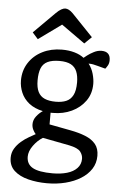

<svg xmlns="http://www.w3.org/2000/svg" viewBox="-59 -751 589 957"><g transform="rotate(5 235.5 -272.0)"><path d="M212.8 166Q162.9 166 119.1 155Q75.3 144 48.5 119.5Q21.8 95 21.8 55Q21.8 29.5 34.1 8.9Q46.5 -11.6 65.1 -27.5Q83.7 -43.5 103.2 -54.5Q122.6 -65.5 135.9 -72.9Q128.9 -80.3 122.3 -93.3Q115.7 -106.3 115.7 -121.3Q115.7 -142.8 130 -161.1Q144.3 -179.4 161.3 -190.4Q118.5 -199.6 91.5 -221.2Q64.5 -242.9 51.9 -272.7Q39.3 -302.5 39.3 -333.2Q39.3 -382.9 64.2 -421.6Q89.1 -460.3 132.4 -482.1Q175.7 -504 230.1 -504Q265.3 -504 293.5 -495.7Q321.6 -487.5 340.3 -472.6Q342.9 -474.9 356.2 -485.3Q369.5 -495.6 388.6 -505.4Q407.7 -515.3 427.2 -515.3Q448.5 -515.3 459.7 -504.6Q471 -494 471 -471.8Q471 -456.1 464.2 -444.7Q457.4 -433.3 453 -428.3L414.7 -438.5Q399.8 -442.4 390.7 -444.3Q381.7 -446.2 368 -446.2Q385 -423.9 392.5 -396.9Q400 -369.9 400 -347.2Q400 -298 374.1 -261.9Q348.2 -225.7 305.8 -205.7Q263.4 -185.8 212.8 -185.8H200.5V-127.3L305.4 -107.3Q349.5 -99.1 382.3 -85.9Q415.2 -72.6 433.4 -50.5Q451.7 -28.3 451.7 8Q451.7 45 433 74Q414.2 103 381.3 123.5Q348.4 144 305.2 155Q262 166 212.8 166ZM236.6 114.3Q276.9 114.3 308.6 105.1Q340.2 95.9 358.4 76.7Q376.7 57.5 376.7 29.6Q376.7 10.4 363.8 -6.2Q351 -22.8 307.4 -31.9L173.5 -57.7Q147 -41.7 126.5 -13.3Q106 15.1 106 42Q106 79.9 137.1 97.1Q168.1 114.3 236.6 114.3ZM221 -242.6Q251.9 -242.6 273.4 -251.7Q295 -260.8 306.9 -283.5Q318.9 -306.2 318.9 -347.2Q318.9 -379.7 309.7 -402Q300.5 -424.4 279.6 -435.6Q258.7 -446.8 222.8 -446.8Q185.4 -446.8 163 -435.8Q140.6 -424.9 131.3 -401.6Q121.9 -378.3 121.9 -341.2Q121.9 -305 132.7 -283.4Q143.5 -261.8 165.6 -252.2Q187.8 -242.6 221 -242.6ZM337.5 -544.4 219.6 -628.3 105 -545.4 77 -577 182.7 -682.6Q196.7 -696.6 208.4 -703.1Q220 -709.6 228.5 -709.6Q237.1 -709.6 246.6 -704.8Q256.1 -700 267.1 -689L372.8 -578.6Z"/></g></svg>

Font: Faustina Light
Style: Regular
Weight: 300
Designer: Alfonso Garcia
Foundry: http://www.omnibus-type.com
Version: Version 1.200